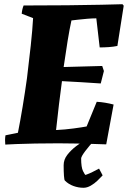

<svg xmlns="http://www.w3.org/2000/svg" viewBox="-20 -680 607 911"><path d="M5 6Q4 -5 4 -16Q4 -27 6 -38L65 -50Q76 -105 87.5 -174.5Q99 -244 108 -309Q118 -390 126 -464.5Q134 -539 137 -594L83 -615Q85 -637 92 -654Q205 -654 299.5 -655Q394 -656 461.5 -657.5Q529 -659 561 -660L567 -653L537 -462Q518 -458 496 -456.5Q474 -455 453 -455L437 -593Q419 -593 394.5 -591Q370 -589 349 -586.5Q328 -584 319 -583Q310 -542 301 -487Q292 -432 282 -362L465 -367L473 -343L458 -284Q414 -287 365 -290Q316 -293 274 -295Q267 -244 260 -186Q253 -128 246 -63Q288 -65 329 -70.5Q370 -76 391 -80L439 -197Q459 -196 479.5 -192.5Q500 -189 519 -184L484 5Q461 4 424 3Q387 2 343.5 1Q300 0 257 0Q199 0 147.5 1Q96 2 58.5 3.5Q21 5 5 6ZM391 -20H433Q403 12 384 37.5Q365 63 365 72Q365 114 374 132Q383 150 386 150Q403 144 419 136Q435 128 450 120L467 152Q457 163 442.5 177Q428 191 410.5 201Q393 211 376 211Q352 211 328.5 202.5Q305 194 288 177Q285 175 283.5 154.5Q282 134 282 104Q282 77 299.5 54.5Q317 32 342 13Q367 -6 391 -20Z"/></svg>

Font: Labrada ExtraBold
Style: Italic
Weight: 800
Italic angle: -7°
Designer: Mercedes Jáuregui
Foundry: Omnibus-Type Team
Version: Version 1.000; ttfautohint (v1.8.4.7-5d5b)